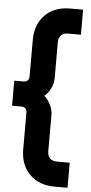

<svg xmlns="http://www.w3.org/2000/svg" viewBox="-63 -816 486 1031"><g transform="rotate(5 180.0 -300.0)"><path d="M272 180Q187.5 180 137.2 129Q87 78 87 -5V-203Q87 -216.5 79.2 -224.8Q71.5 -233 57 -233H7V-368H57Q71.5 -368 79.2 -376.2Q87 -384.5 87 -398V-595Q87 -678.5 137.2 -729.2Q187.5 -780 272 -780H342V-645H272Q248 -645 235 -631.2Q222 -617.5 222 -595V-398Q222 -372 209 -345.5Q196 -319 175 -301Q196 -282.5 209 -255.5Q222 -228.5 222 -203V-5Q222 17.5 235 31.2Q248 45 272 45H342V180Z"/></g></svg>

Font: Mohave Light
Style: Bold
Weight: 700
Version: Version 2.003